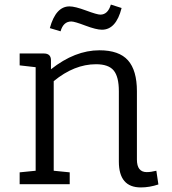

<svg xmlns="http://www.w3.org/2000/svg" viewBox="-20 -806 753 840"><path d="M500 -99V-407Q500 -470 477.5 -497.5Q455 -525 400 -525Q305 -525 215 -451V-59L285 -52V0H66V-52L136 -59V-512L66 -520V-572H172Q203 -572 203 -542V-503Q308 -586 415 -586Q501 -586 540 -542Q579 -498 579 -407V-108Q579 -53 622 -53Q640 -53 664 -59L673 1Q634 14 596 14Q500 14 500 -99ZM426 -676Q401 -676 353.5 -694Q306 -712 292 -712Q257 -712 245 -669L198 -683Q224 -778 284 -778Q308 -778 356.5 -760Q405 -742 419 -742Q452 -742 465 -786L512 -771Q488 -676 426 -676Z"/></svg>

Font: Fauna One
Style: Regular
Weight: 400
Version: Version 1.001